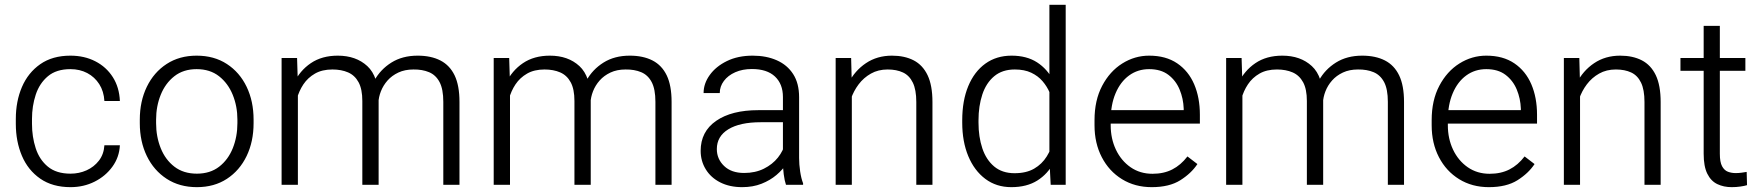

<svg xmlns="http://www.w3.org/2000/svg" viewBox="-20 -770 7335 800"><path d="M273.9 9.8Q198.7 9.8 147.7 -25.6Q96.7 -61 71.3 -120.8Q45.9 -180.7 45.9 -253.9V-274.4Q45.9 -348.1 71.5 -407.7Q97.2 -467.3 147.9 -502.7Q198.7 -538.1 273.4 -538.1Q331.5 -538.1 377.2 -514.6Q422.9 -491.2 450 -448.7Q477.1 -406.2 479.5 -349.1H415Q412.6 -389.6 393.6 -419.4Q374.5 -449.2 343.5 -465.6Q312.5 -481.9 273.4 -481.9Q214.8 -481.9 179.7 -452.4Q144.5 -422.9 128.9 -375.5Q113.3 -328.1 113.3 -274.4V-253.9Q113.3 -200.2 128.7 -152.6Q144 -105 179.4 -75.7Q214.8 -46.4 273.9 -46.4Q309.6 -46.4 340.6 -60.3Q371.6 -74.2 392.1 -100.6Q412.6 -127 415 -164.6H479.5Q477.1 -115.2 448.5 -75.7Q419.9 -36.1 374.3 -13.2Q328.6 9.8 273.9 9.8Z M562.5 -271.5Q562.5 -348.1 591.8 -408.4Q621.1 -468.8 674.3 -503.4Q727.5 -538.1 799.3 -538.1Q872.1 -538.1 925.3 -503.4Q978.5 -468.8 1007.6 -408.4Q1036.6 -348.1 1036.6 -271.5V-256.8Q1036.6 -180.2 1007.6 -119.9Q978.5 -59.6 925.5 -24.9Q872.6 9.8 800.3 9.8Q728 9.8 674.6 -24.9Q621.1 -59.6 591.8 -119.9Q562.5 -180.2 562.5 -256.8ZM630.4 -256.8Q630.4 -200.7 649.7 -152.6Q668.9 -104.5 706.8 -75.4Q744.6 -46.4 800.3 -46.4Q855.5 -46.4 893.1 -75.4Q930.7 -104.5 950 -152.6Q969.2 -200.7 969.2 -256.8V-271.5Q969.2 -327.1 949.7 -375Q930.2 -422.9 892.6 -452.4Q855 -481.9 799.3 -481.9Q744.1 -481.9 706.5 -452.4Q668.9 -422.9 649.7 -375Q630.4 -327.1 630.4 -271.5Z M1221.2 0H1153.3V-528.3H1217.8L1221.2 -420.4ZM1175.8 -304.7Q1178.7 -369.6 1203.9 -422.6Q1229 -475.6 1275.1 -506.8Q1321.3 -538.1 1387.2 -538.1Q1463.4 -538.1 1510.5 -494.6Q1557.6 -451.2 1557.6 -352.1V0H1489.7V-349.1Q1489.7 -398.4 1474.1 -427.2Q1458.5 -456.1 1430.4 -468.3Q1402.3 -480.5 1365.2 -480.5Q1322.3 -480.5 1292.5 -463.4Q1262.7 -446.3 1244.1 -418.5Q1225.6 -390.6 1217 -357.9Q1208.5 -325.2 1208 -293.9ZM1511.2 -335Q1514.2 -387.7 1539.6 -434.1Q1564.9 -480.5 1610.8 -509.3Q1656.7 -538.1 1720.2 -538.1Q1775.9 -538.1 1814.9 -518.1Q1854 -498 1874.3 -455.8Q1894.5 -413.6 1894.5 -345.2V0H1827.1V-345.7Q1827.1 -398.4 1811.5 -428Q1795.9 -457.5 1767.8 -469.2Q1739.7 -481 1702.6 -480.5Q1667 -480.5 1639.9 -467.8Q1612.8 -455.1 1594.7 -434.6Q1576.7 -414.1 1567.1 -389.6Q1557.6 -365.2 1556.6 -340.8Z M2105 0H2037.1V-528.3H2101.6L2105 -420.4ZM2059.6 -304.7Q2062.5 -369.6 2087.6 -422.6Q2112.8 -475.6 2158.9 -506.8Q2205.1 -538.1 2271 -538.1Q2347.2 -538.1 2394.3 -494.6Q2441.4 -451.2 2441.4 -352.1V0H2373.5V-349.1Q2373.5 -398.4 2357.9 -427.2Q2342.3 -456.1 2314.2 -468.3Q2286.1 -480.5 2249 -480.5Q2206.1 -480.5 2176.3 -463.4Q2146.5 -446.3 2127.9 -418.5Q2109.4 -390.6 2100.8 -357.9Q2092.3 -325.2 2091.8 -293.9ZM2395 -335Q2397.9 -387.7 2423.3 -434.1Q2448.7 -480.5 2494.6 -509.3Q2540.5 -538.1 2604 -538.1Q2659.7 -538.1 2698.7 -518.1Q2737.8 -498 2758.1 -455.8Q2778.3 -413.6 2778.3 -345.2V0H2710.9V-345.7Q2710.9 -398.4 2695.3 -428Q2679.7 -457.5 2651.6 -469.2Q2623.5 -481 2586.4 -480.5Q2550.8 -480.5 2523.7 -467.8Q2496.6 -455.1 2478.5 -434.6Q2460.4 -414.1 2450.9 -389.6Q2441.4 -365.2 2440.4 -340.8Z M3242.2 -365.7Q3242.2 -419.9 3209 -451.2Q3175.8 -482.4 3112.8 -482.4Q3073.7 -482.4 3043.5 -469Q3013.2 -455.6 2996.1 -432.6Q2979 -409.7 2979 -382.3H2911.6Q2911.6 -421.9 2937.3 -457.5Q2962.9 -493.2 3008.8 -515.6Q3054.7 -538.1 3116.2 -538.1Q3172.9 -538.1 3216.6 -518.8Q3260.3 -499.5 3284.9 -461.2Q3309.6 -422.9 3309.6 -364.7V-111.8Q3309.6 -85 3314 -55.4Q3318.4 -25.9 3326.2 -6.3V0H3254.9Q3249 -17.1 3245.6 -43.5Q3242.2 -69.8 3242.2 -93.8ZM3256.3 -260.7H3149.4Q3063 -260.7 3014.9 -231.4Q2966.8 -202.1 2966.8 -148.9Q2966.8 -107.4 2997.1 -78.4Q3027.3 -49.3 3080.6 -49.3Q3127 -49.3 3162.8 -67.1Q3198.7 -85 3221.4 -113.5Q3244.1 -142.1 3251 -173.8L3279.8 -137.2Q3274.4 -114.3 3258.1 -88.9Q3241.7 -63.5 3215.3 -41Q3189 -18.6 3153.1 -4.4Q3117.2 9.8 3072.3 9.8Q3020 9.8 2981 -10Q2941.9 -29.8 2920.7 -64.5Q2899.4 -99.1 2899.4 -141.6Q2899.4 -221.7 2963.9 -266.4Q3028.3 -311 3139.6 -311H3256.3Z M3529.3 0H3461.9V-528.3H3526.4L3529.3 -415.5ZM3484.9 -304.7Q3487.8 -369.6 3514.6 -422.6Q3541.5 -475.6 3588.1 -506.8Q3634.8 -538.1 3696.3 -538.1Q3749 -538.1 3786.9 -518.6Q3824.7 -499 3845 -456.5Q3865.2 -414.1 3865.2 -344.7V0H3797.9V-345.2Q3797.9 -396 3783.4 -425.8Q3769 -455.6 3742.4 -468Q3715.8 -480.5 3678.7 -480.5Q3639.2 -480.5 3608.9 -463.4Q3578.6 -446.3 3557.6 -418.5Q3536.6 -390.6 3525.6 -357.9Q3514.6 -325.2 3514.2 -293.9Z M4193.8 9.8Q4131.3 9.8 4085.4 -24.7Q4039.6 -59.1 4014.4 -119.6Q3989.3 -180.2 3989.3 -258.8V-269Q3989.3 -350.6 4014.4 -411.1Q4039.6 -471.7 4085.7 -504.9Q4131.8 -538.1 4194.8 -538.1Q4257.8 -538.1 4301 -510.3Q4344.2 -482.4 4369.9 -432.6Q4395.5 -382.8 4404.3 -315.4V-206.1Q4396.5 -142.6 4371.3 -94Q4346.2 -45.4 4302.2 -17.8Q4258.3 9.8 4193.8 9.8ZM4207.5 -48.3Q4256.3 -48.3 4289.1 -67.4Q4321.8 -86.4 4341.6 -118.4Q4361.3 -150.4 4370.6 -188V-331.1Q4365.2 -356.9 4354 -383.3Q4342.8 -409.7 4324 -431.6Q4305.2 -453.6 4276.9 -467Q4248.5 -480.5 4208.5 -480.5Q4156.2 -480.5 4122.6 -452.4Q4088.9 -424.3 4073 -376.2Q4057.1 -328.1 4057.1 -269V-258.8Q4057.1 -199.7 4073 -152.1Q4088.9 -104.5 4122.3 -76.4Q4155.8 -48.3 4207.5 -48.3ZM4357.9 0 4352.5 -102.5V-750H4420.4V0Z M4778.8 9.8Q4709 9.8 4655 -23.4Q4601.1 -56.6 4570.8 -115Q4540.5 -173.3 4540.5 -248V-269.5Q4540.5 -352.1 4572.3 -412.4Q4604 -472.7 4656 -505.4Q4708 -538.1 4768.1 -538.1Q4837.9 -538.1 4885 -506.1Q4932.1 -474.1 4955.8 -418.7Q4979.5 -363.3 4979.5 -292V-254.9H4581.1V-311H4912.1V-317.4Q4910.6 -359.4 4895 -397Q4879.4 -434.6 4848.1 -458.3Q4816.9 -481.9 4768.1 -481.9Q4720.7 -481.9 4684.6 -455.6Q4648.4 -429.2 4628.2 -381.3Q4607.9 -333.5 4607.9 -269.5V-248Q4607.9 -192.4 4629.6 -146.5Q4651.4 -100.6 4690.7 -73.2Q4730 -45.9 4782.2 -45.9Q4829.1 -45.9 4864.5 -64Q4899.9 -82 4927.7 -118.2L4969.2 -86.4Q4943.8 -47.9 4897.9 -19Q4852.1 9.8 4778.8 9.8Z M5156.7 0H5088.9V-528.3H5153.3L5156.7 -420.4ZM5111.3 -304.7Q5114.3 -369.6 5139.4 -422.6Q5164.6 -475.6 5210.7 -506.8Q5256.8 -538.1 5322.8 -538.1Q5398.9 -538.1 5446 -494.6Q5493.2 -451.2 5493.2 -352.1V0H5425.3V-349.1Q5425.3 -398.4 5409.7 -427.2Q5394 -456.1 5366 -468.3Q5337.9 -480.5 5300.8 -480.5Q5257.8 -480.5 5228 -463.4Q5198.2 -446.3 5179.7 -418.5Q5161.1 -390.6 5152.6 -357.9Q5144 -325.2 5143.6 -293.9ZM5446.8 -335Q5449.7 -387.7 5475.1 -434.1Q5500.5 -480.5 5546.4 -509.3Q5592.3 -538.1 5655.8 -538.1Q5711.4 -538.1 5750.5 -518.1Q5789.6 -498 5809.8 -455.8Q5830.1 -413.6 5830.1 -345.2V0H5762.7V-345.7Q5762.7 -398.4 5747.1 -428Q5731.4 -457.5 5703.4 -469.2Q5675.3 -481 5638.2 -480.5Q5602.5 -480.5 5575.4 -467.8Q5548.3 -455.1 5530.3 -434.6Q5512.2 -414.1 5502.7 -389.6Q5493.2 -365.2 5492.2 -340.8Z M6183.6 9.8Q6113.8 9.8 6059.8 -23.4Q6005.9 -56.6 5975.6 -115Q5945.3 -173.3 5945.3 -248V-269.5Q5945.3 -352.1 5977.1 -412.4Q6008.8 -472.7 6060.8 -505.4Q6112.8 -538.1 6172.9 -538.1Q6242.7 -538.1 6289.8 -506.1Q6336.9 -474.1 6360.6 -418.7Q6384.3 -363.3 6384.3 -292V-254.9H5985.8V-311H6316.9V-317.4Q6315.4 -359.4 6299.8 -397Q6284.2 -434.6 6252.9 -458.3Q6221.7 -481.9 6172.9 -481.9Q6125.5 -481.9 6089.4 -455.6Q6053.2 -429.2 6033 -381.3Q6012.7 -333.5 6012.7 -269.5V-248Q6012.7 -192.4 6034.4 -146.5Q6056.2 -100.6 6095.5 -73.2Q6134.8 -45.9 6187 -45.9Q6233.9 -45.9 6269.3 -64Q6304.7 -82 6332.5 -118.2L6374 -86.4Q6348.6 -47.9 6302.7 -19Q6256.8 9.8 6183.6 9.8Z M6563.5 0H6496.1V-528.3H6560.5L6563.5 -415.5ZM6519 -304.7Q6522 -369.6 6548.8 -422.6Q6575.7 -475.6 6622.3 -506.8Q6668.9 -538.1 6730.5 -538.1Q6783.2 -538.1 6821 -518.6Q6858.9 -499 6879.2 -456.5Q6899.4 -414.1 6899.4 -344.7V0H6832V-345.2Q6832 -396 6817.6 -425.8Q6803.2 -455.6 6776.6 -468Q6750 -480.5 6712.9 -480.5Q6673.3 -480.5 6643.1 -463.4Q6612.8 -446.3 6591.8 -418.5Q6570.8 -390.6 6559.8 -357.9Q6548.8 -325.2 6548.3 -293.9Z M7252.4 -475.1H6981.9V-528.3H7252.4ZM7146 -662.1V-129.4Q7146 -94.7 7155.3 -77.4Q7164.6 -60.1 7179.7 -54.4Q7194.8 -48.8 7211.9 -48.8Q7224.6 -48.8 7236.8 -50.5Q7249 -52.2 7257.8 -53.7L7259.3 1.5Q7248.5 4.9 7231.4 7.3Q7214.4 9.8 7195.3 9.8Q7162.1 9.8 7135.5 -2.9Q7108.9 -15.6 7093.8 -46.1Q7078.6 -76.7 7078.6 -129.4V-662.1Z"/></svg>

Font: Heebo Light
Style: Regular
Weight: 300
Designer: Oded Ezer
Foundry: Ezer Type House
Version: Version 3.100